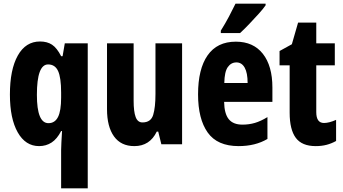

<svg xmlns="http://www.w3.org/2000/svg" viewBox="-20 -786 1868 1046"><path d="M313 31Q313 15 314.5 -10.5Q316 -36 318 -72H313Q291 -29 261 -9.5Q231 10 193 10Q119 10 76.5 -65Q34 -140 34 -271Q34 -407 77 -483.5Q120 -560 198 -560Q237 -560 263.5 -542.5Q290 -525 313 -480H321L333 -550H458V240H313ZM244 -115Q279 -115 296 -148.5Q313 -182 313 -254V-282Q313 -363 296.5 -399Q280 -435 242 -435Q181 -435 181 -269Q181 -115 244 -115Z M972 -550V0H859L842 -69H834Q796 10 712 10Q639 10 601 -43Q563 -96 563 -191V-550H708V-237Q708 -178 719 -148.5Q730 -119 756 -119Q802 -119 814.5 -160Q827 -201 827 -274V-550Z M1265 -559Q1360 -559 1412 -493Q1464 -427 1464 -309V-231H1201Q1202 -167 1226 -137Q1250 -107 1301 -107Q1337 -107 1369 -116.5Q1401 -126 1437 -148V-29Q1371 10 1280 10Q1164 10 1111.5 -64Q1059 -138 1059 -272Q1059 -410 1111 -484.5Q1163 -559 1265 -559ZM1268 -446Q1239 -446 1221 -420.5Q1203 -395 1202 -334H1329Q1329 -389 1313 -417.5Q1297 -446 1268 -446ZM1427 -757Q1414 -738 1390 -711.5Q1366 -685 1339 -656.5Q1312 -628 1288 -606H1183V-619Q1208 -659 1227.5 -696Q1247 -733 1263 -766H1427Z M1745 -116Q1773 -116 1811 -133V-18Q1786 -4 1759 3Q1732 10 1700 10Q1625 10 1591.5 -35Q1558 -80 1558 -172V-430H1503V-508L1570 -545L1604 -663H1703V-550H1804V-430H1703V-175Q1703 -116 1745 -116Z"/></svg>

Font: Noto Sans Ethiopic ExtraCondensed ExtraBold
Style: Regular
Weight: 800
Width: 2
Designer: Monotype Design Team
Foundry: Monotype Imaging Inc.
Version: Version 2.102; ttfautohint (v1.8.4.7-5d5b)